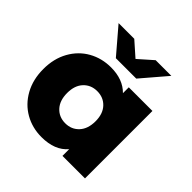

<svg xmlns="http://www.w3.org/2000/svg" viewBox="-198 -921 1091 1091"><g transform="rotate(45 347.5 -375.0)"><path d="M634 -542V0H453V-54Q400 9 293 9Q219 9 158.5 -25.5Q98 -60 62.5 -124Q27 -188 27 -272Q27 -356 62.5 -419.5Q98 -483 158.5 -517Q219 -551 293 -551Q389 -551 444 -495V-542ZM447 -272Q447 -332 415 -366Q383 -400 333 -400Q283 -400 251 -366Q219 -332 219 -272Q219 -211 251 -176.5Q283 -142 333 -142Q383 -142 415 -176.5Q447 -211 447 -272ZM569 -759 439 -607H275L145 -759H271L357 -683L443 -759Z"/></g></svg>

Font: Montserrat Alternates ExtraBold
Style: Regular
Weight: 800
Designer: Julieta Ulanovsky
Foundry: Julieta Ulanovsky
Version: Version 7.200